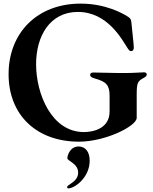

<svg xmlns="http://www.w3.org/2000/svg" viewBox="-20 -762 836 1051"><path d="M412.3 13.5C557.9 13.5 728.3 -72.1 728.3 -116.8V-243.3C728.3 -308.9 733.3 -317.5 766.7 -335.6C777.7 -341.6 783.4 -346.6 783.4 -354C783.4 -361.2 778.4 -366.1 768.5 -366.1C753.6 -366.1 712.7 -362.2 660.2 -362.2C577.8 -362.2 536.2 -365.1 490.4 -365.1C478.3 -365.1 473.4 -359.4 473.4 -351.6C473.4 -343 480.1 -337.7 500.4 -332C562.1 -315 579.9 -295.1 579.9 -237.9V-151.3C579.9 -61.4 495.7 -39.1 439.3 -39.1C262.8 -39.1 177.9 -246.8 177.6 -409.4C177.2 -564.3 253.2 -696.7 406.2 -696.7C569.6 -696.7 648.1 -544.7 679.7 -496.4C686.8 -485.4 691.4 -482.2 697.8 -482.2C708.1 -482.2 712.4 -490.4 712.4 -501.8C712.4 -509.6 712.4 -513.1 698.9 -642.4C697.4 -658.7 690 -664.4 677.2 -672.6C652.7 -687.9 559.3 -742.2 421.2 -742.2C184.7 -742.2 27 -583.1 27 -355.8C27 -132.1 180.4 13.5 412.3 13.5ZM347.7 261.7C347.7 265.6 348.7 269.2 354 269.2C388.8 269.2 470.9 209.9 470.9 117.5C470.9 70.7 448.9 39.8 410.5 39.8C361.9 39.8 348.7 91.3 348.7 103.7C348.7 120 408 132.5 407.7 182.9C408 223 371.8 239 353 253.6C349.4 256 347.7 258.9 347.7 261.7Z"/></svg>

Font: Margiela Serif Semibold
Style: Regular
Weight: 600
Designer: Andreas Faust, Stefan Endress
Version: Version 1.002;FEAKit 1.0